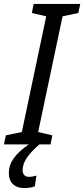

<svg xmlns="http://www.w3.org/2000/svg" viewBox="-62 -734 428 976"><path d="M-42 0H84C17 47 -17 90 -17 147C-17 193 11 222 61 222C80 222 99 220 115 213L123 159C110 162 97 165 85 165C65 165 53 153 53 131C53 86 86 46 138 0H195L204 -46L132 -63L256 -651L336 -668L346 -714H109L100 -668L173 -651L49 -63L-32 -46Z"/></svg>

Font: Noto Sans Condensed
Style: Italic
Weight: 400
Width: 3
Italic angle: -12°
Designer: Monotype Design Team
Foundry: Monotype Imaging Inc.
Version: Version 2.013